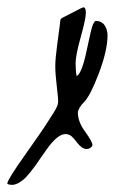

<svg xmlns="http://www.w3.org/2000/svg" viewBox="-107 -403 332 531"><path d="M119.1 -381.3 124.5 -382.8Q130.4 -382.3 130.4 -366.7Q130.4 -351.1 116.2 -300.3Q102.1 -249.5 102.1 -228.3Q102.1 -207 105 -192.4Q119.6 -200.2 132.8 -263.9Q146 -327.6 150.4 -336.2Q154.8 -344.7 157.7 -345.2Q180.7 -345.2 188 -320.8Q190.4 -313 190.4 -305.7Q190.4 -263.7 166.7 -201.2Q143.1 -138.7 126 -121.3Q108.9 -104 108.4 -91.3Q108.4 -66.4 127.9 -39.6Q148.9 -10.7 148.9 -1.5Q144.5 8.8 132.3 9Q120.1 9.3 106.9 -7.8Q93.8 -24.9 87.4 -28.6Q81.1 -32.2 73.7 -32.2Q52.7 -32.2 23.4 8.3L6.3 32.7Q-25.9 80.6 -43.2 94.5Q-60.5 108.4 -73.5 108.2Q-86.4 107.9 -86.9 104Q-84.5 91.3 -36.9 24.2Q10.7 -43 20 -57.9Q29.3 -72.8 41.3 -91.3Q53.2 -109.9 53.7 -120.1Q54.2 -130.4 50 -164.8Q45.9 -199.2 45.9 -220Q45.9 -240.7 51.3 -280.3L58.1 -331.1Q59.6 -347.2 60.5 -349.4Q61.5 -351.6 65.9 -354Z"/></svg>

Font: Kristi
Style: Regular
Weight: 400
Italic angle: -15°
Version: Version 1.004